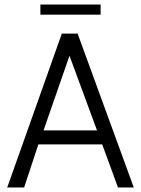

<svg xmlns="http://www.w3.org/2000/svg" viewBox="-20 -831 625 851"><path d="M426 -811V-766H159V-811ZM503 0 433 -191H150L87 0H12L254 -682H324L573 0ZM173 -253H410L288 -584Z"/></svg>

Font: Didact Gothic
Style: Regular
Weight: 400
Designer: Daniel Johnson
Foundry: Daniel Johnson
Version: Version 2.101;PS 002.101;hotconv 1.0.88;makeotf.lib2.5.64775